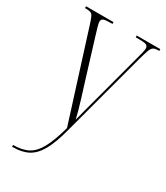

<svg xmlns="http://www.w3.org/2000/svg" viewBox="-193 -618 810 938"><g transform="rotate(30 212.5 -148.5)"><path d="M36 229Q87 229 120 211.5Q153 194 177 150Q201 106 223 26L68 -464Q59 -493 53 -506Q47 -519 37.5 -522.5Q28 -526 8 -526H6V-536H161V-526H157Q122 -526 111 -521.5Q100 -517 100 -504Q100 -496 105 -478Q110 -460 118 -434L182 -226Q200 -169 210.5 -134.5Q221 -100 227.5 -77Q234 -54 239 -31Q247 -60 259 -107Q271 -154 285 -204L347 -436Q353 -459 357.5 -476Q362 -493 362 -504Q362 -514 354 -520Q346 -526 312 -526H292V-536H425V-526H420Q402 -526 392.5 -520.5Q383 -515 376.5 -497.5Q370 -480 360 -444L233 30Q212 111 186.5 156.5Q161 202 126 220.5Q91 239 40 239H36Z"/></g></svg>

Font: Noto Serif Display ExtraCondensed ExtraLight
Style: Regular
Weight: 200
Width: 2
Designer: Monotype Design Team
Foundry: Monotype Imaging Inc.
Version: Version 2.009